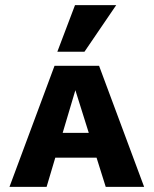

<svg xmlns="http://www.w3.org/2000/svg" viewBox="-20 -730 600 750"><path d="M17 0 193 -473H367L543 0H393L258 -430H290L162 0ZM121 -114 155 -211H385L430 -114ZM204 -528 273 -710H434L310 -528Z"/></svg>

Font: Ysabeau SC ExtraBold
Style: Regular
Weight: 800
Designer: Christian Thalmann (Catharsis Fonts)
Version: Version 2.001;gftools[0.9.30]; featfreeze: smcp